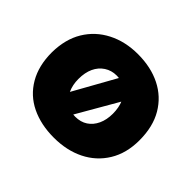

<svg xmlns="http://www.w3.org/2000/svg" viewBox="-124 -658 827 827"><g transform="rotate(45 289.5 -244.5)"><path d="M288 11Q209 11 149 -18Q89 -47 55.5 -104.5Q22 -162 22 -243Q23 -324 57.5 -381Q92 -438 152.5 -469Q213 -500 290 -500Q369 -500 429 -470Q489 -440 523 -382.5Q557 -325 557 -242Q557 -163 522 -106Q487 -49 426.5 -19Q366 11 288 11ZM289 -118Q322 -118 345.5 -133.5Q369 -149 382 -177Q395 -205 395 -242Q395 -279 382.5 -308Q370 -337 346.5 -353.5Q323 -370 291 -370Q259 -370 234.5 -354Q210 -338 197 -310Q184 -282 184 -243Q184 -207 197 -178.5Q210 -150 233.5 -134Q257 -118 289 -118ZM256 -83 171 -130 315 -388 402 -336Z"/></g></svg>

Font: Catamaran Thin ExtraBold
Style: Regular
Weight: 800
Version: Version 2.000